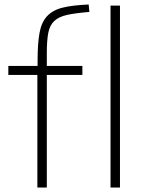

<svg xmlns="http://www.w3.org/2000/svg" viewBox="-20 -833 646 853"><path d="M146 -500H17V-540H147V-563Q147 -639 155.5 -686.5Q164 -734 189 -761Q214 -788 258 -799Q302 -810 374 -813L377 -780Q316 -775 279 -767Q242 -759 221.5 -740Q201 -721 194.5 -687Q188 -653 188 -598V-540H346V-500H188V0H146ZM471 -808H513V0H471Z"/></svg>

Font: Encode Sans Wide
Style: Thin
Weight: 100
Designer: Pablo Impallari, Andres Torresi
Foundry: Pablo Impallari, Andres Torresi
Version: Version 1.000; ttfautohint (v1.00) -l 8 -r 50 -G 200 -x 14 -